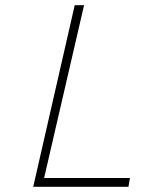

<svg xmlns="http://www.w3.org/2000/svg" viewBox="-20 -720 570 740"><path d="M108 0 268 -700H304L150 -34H481L475 0Z"/></svg>

Font: Panefresco 1wt
Style: Italic
Weight: 250
Version: Version 1.000